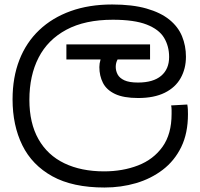

<svg xmlns="http://www.w3.org/2000/svg" viewBox="-20 -632 892 856"><path d="M446 204Q304 204 213.5 154Q123 104 79.5 15.5Q36 -73 36 -189Q36 -287 66.5 -365Q97 -443 155 -498Q213 -553 295 -582.5Q377 -612 480 -612Q570 -612 633 -594Q696 -576 735 -544.5Q774 -513 791.5 -470.5Q809 -428 809 -379Q809 -326 785.5 -284Q762 -242 714.5 -218.5Q667 -195 596 -195Q531 -195 493 -213Q455 -231 439 -262.5Q423 -294 423 -333Q423 -349 428 -365.5Q433 -382 440 -396L483 -374L441 -367H276V-434H649V-367H468L529 -398Q513 -383 504.5 -367.5Q496 -352 496 -334Q496 -316 504.5 -300Q513 -284 534.5 -274Q556 -264 595 -264Q663 -264 698.5 -294Q734 -324 734 -378Q734 -426 711.5 -463.5Q689 -501 634 -522.5Q579 -544 483 -544Q359 -544 276 -499.5Q193 -455 152 -375Q111 -295 111 -187Q111 -83 151.5 -11.5Q192 60 267 96Q342 132 444 132Q527 132 595.5 105.5Q664 79 704.5 22.5Q745 -34 745 -124Q745 -129 745 -141Q745 -153 743 -162L815 -166Q817 -155 817.5 -144.5Q818 -134 818 -123Q818 -38 788 23.5Q758 85 705.5 125Q653 165 586.5 184.5Q520 204 446 204Z"/></svg>

Font: lsinhala15
Style: Book
Weight: 400
Designer: Jelle Bosma - Monotype Design Team
Foundry: Monotype Imaging Inc.
Version: Version 2.003